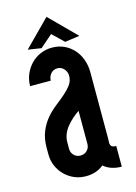

<svg xmlns="http://www.w3.org/2000/svg" viewBox="-108 -740 571 808"><g transform="rotate(-15 177.5 -335.5)"><path d="M320 10Q298 10 278.5 4Q259 -2 242 -16Q225 -2 205.5 4Q186 10 165 10Q138 10 114.5 0Q91 -10 73 -28Q55 -46 45 -69.5Q35 -93 35 -120V-148Q35 -189 47.5 -219Q60 -249 79 -271.5Q98 -294 120 -311Q142 -328 161 -344.5Q180 -361 192.5 -378Q205 -395 205 -417Q205 -434 193.5 -447Q182 -460 165 -460Q147 -460 136 -447Q125 -434 125 -417H35Q35 -444 45 -468Q55 -492 72.5 -510.5Q90 -529 114 -539.5Q138 -550 165 -550Q195 -550 219 -538.5Q243 -527 260 -507.5Q277 -488 286 -462.5Q295 -437 295 -409V-120Q295 -111 294.5 -104Q294 -97 296 -91.5Q298 -86 303.5 -83Q309 -80 320 -80ZM205 -264Q190 -254 176 -241.5Q162 -229 150.5 -215Q139 -201 132 -184Q125 -167 125 -148V-120Q125 -103 136.5 -91.5Q148 -80 165 -80Q182 -80 193.5 -91.5Q205 -103 205 -120ZM65 -568 177 -681 290 -568 226 -559 177 -606 123 -559 65 -568Z"/></g></svg>

Font: Berliner Wand
Style: Regular
Weight: 400
Designer: Peter Wiegel
Foundry: Peter Wiegel
Version: Version 1.000